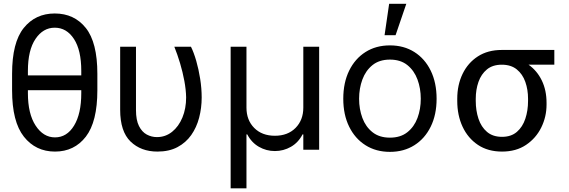

<svg xmlns="http://www.w3.org/2000/svg" viewBox="-20 -793 3014 1017"><path d="M495.7 -402V-315.3Q495.7 -148.1 434.7 -69.1Q373.6 9.9 271.3 9.9Q169 9.9 106.5 -69.1Q44 -148.1 44 -315.3V-402Q44 -568.2 105.8 -644.9Q167.6 -721.6 269.9 -721.6Q373.2 -721.6 434.5 -644.9Q495.7 -568.2 495.7 -402ZM127.8 -393.5H410.5V-417.6Q410.5 -527.3 371.6 -586.8Q332.7 -646.3 269.9 -646.3Q208.1 -646.3 168 -586.8Q127.8 -527.3 127.8 -417.6ZM410.5 -299.7V-315.3H127.8V-299.7Q127.8 -190 168.7 -127.7Q209.5 -65.3 271.3 -65.3Q334.2 -65.3 372.3 -127.7Q410.5 -190 410.5 -299.7Z M616.5 -545.5H700.3V-210.2Q700.3 -157 716.1 -125.5Q731.9 -94.1 757.3 -80.4Q782.7 -66.8 811.1 -66.8Q856.5 -66.8 891.5 -94.8Q926.5 -122.9 946.2 -170.5Q965.9 -218 965.9 -277Q965.2 -317.5 956.5 -364.3Q947.8 -411.2 933.8 -458.1Q919.7 -505 903.4 -545.5H991.5Q1006.4 -515.6 1019.4 -470.9Q1032.3 -426.1 1040.3 -375.4Q1048.3 -324.6 1048.3 -277Q1048.3 -221.2 1034.8 -169.6Q1021.3 -117.9 992.9 -77.6Q964.5 -37.3 920.1 -13.7Q875.7 9.9 813.9 9.9Q726.6 9.9 671.5 -43.3Q616.5 -96.6 616.5 -211.6Z M1201.7 204.5V-545.5H1285.5V-223Q1285.5 -156.6 1326.7 -115.2Q1367.9 -73.9 1436.1 -73.9Q1504.3 -73.9 1545.5 -115.4Q1586.6 -157 1586.6 -223V-545.5H1670.5V0H1586.6V-81H1582.4Q1560.4 -38 1521 -15.4Q1481.5 7.1 1436.1 7.1Q1390.6 7.1 1351.4 -15.4Q1312.1 -38 1289.8 -81H1285.5V204.5Z M2045.5 11.4Q1971.6 11.4 1916 -23.8Q1860.4 -58.9 1829.4 -122.2Q1798.3 -185.4 1798.3 -269.9Q1798.3 -355.1 1829.4 -418.7Q1860.4 -482.2 1916 -517.4Q1971.6 -552.6 2045.5 -552.6Q2119.3 -552.6 2174.9 -517.4Q2230.5 -482.2 2261.5 -418.7Q2292.6 -355.1 2292.6 -269.9Q2292.6 -185.4 2261.5 -122.2Q2230.5 -58.9 2174.9 -23.8Q2119.3 11.4 2045.5 11.4ZM2045.5 -63.9Q2101.6 -63.9 2137.8 -92.7Q2174 -121.4 2191.4 -168.3Q2208.8 -215.2 2208.8 -269.9Q2208.8 -324.6 2191.4 -371.8Q2174 -419 2137.8 -448.2Q2101.6 -477.3 2045.5 -477.3Q1989.3 -477.3 1953.1 -448.2Q1916.9 -419 1899.5 -371.8Q1882.1 -324.6 1882.1 -269.9Q1882.1 -215.2 1899.5 -168.3Q1916.9 -121.4 1953.1 -92.7Q1989.3 -63.9 2045.5 -63.9ZM2017 -606.5 2041.2 -772.7H2132.1L2075.3 -606.5Z M2402 -258.5V-269.9Q2402 -343 2430.2 -401.6Q2458.5 -460.2 2511.2 -494.3Q2563.9 -528.4 2637.8 -528.4H2916.2V-450.3H2779.8Q2824.9 -418.3 2850 -366.5Q2875 -314.6 2875 -248.6V-238.6Q2875 -174.7 2847.1 -117.9Q2819.2 -61.1 2766.5 -25.6Q2713.8 9.9 2639.2 9.9Q2564.6 9.9 2511.5 -25.6Q2458.5 -61.1 2430.2 -121.8Q2402 -182.5 2402 -258.5ZM2500 -269.9V-258.5Q2500 -207.4 2514.4 -164.1Q2528.8 -120.7 2559.5 -94.5Q2590.2 -68.2 2639.2 -68.2Q2687.5 -68.2 2717.9 -94.5Q2748.2 -120.7 2762.6 -164.1Q2777 -207.4 2777 -258.5V-269.9Q2777 -318.2 2762.6 -359.2Q2748.2 -400.2 2717.5 -425.2Q2686.8 -450.3 2637.8 -450.3Q2589.5 -450.3 2559.1 -425.2Q2528.8 -400.2 2514.4 -359.2Q2500 -318.2 2500 -269.9Z"/></svg>

Font: Inter Alia
Style: Regular
Weight: 400
Designer: Rasmus Andersson (Latin, Greek, Cyrillic etc.) and Evan from Shavian.info (Shavian, old style figures)
Foundry: Shavian.info
Version: Version 0.001;git-37ab20767